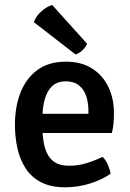

<svg xmlns="http://www.w3.org/2000/svg" viewBox="-20 -764 540 797"><path d="M111.5 -212V-291.5H347V-304.5Q347 -337.5 337.8 -365.2Q328.5 -393 307.5 -409.8Q286.5 -426.5 252.5 -426.5Q203.5 -426.5 179.8 -385.2Q156 -344 156 -271V-237Q156 -191.5 165.2 -155Q174.5 -118.5 198.5 -97.2Q222.5 -76 267.5 -76Q305 -76 339.5 -86.8Q374 -97.5 406 -113Q419 -100 427.8 -80Q436.5 -60 439 -43Q403 -17.5 353 -2Q303 13.5 251 13.5Q190.5 13.5 150 -7.8Q109.5 -29 86 -65.8Q62.5 -102.5 52.2 -149Q42 -195.5 42 -246Q42 -321 65.2 -380Q88.5 -439 135.2 -473.5Q182 -508 253 -508Q318 -508 362.5 -479.5Q407 -451 430 -402.8Q453 -354.5 453 -294.5Q453 -269 451.2 -251.2Q449.5 -233.5 444.5 -212ZM196.5 -743.5Q172.5 -736 150.5 -715.8Q128.5 -695.5 120.5 -672L293.5 -538Q308.5 -542.5 322 -555Q335.5 -567.5 341.5 -582.5Z"/></svg>

Font: Signika Negative Medium
Style: Regular
Weight: 500
Designer: Anna Giedry
Foundry: Anna Giedry
Version: Version 2.001